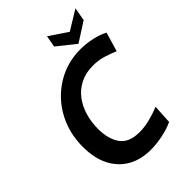

<svg xmlns="http://www.w3.org/2000/svg" viewBox="-263 -1026 1155 1155"><g transform="rotate(-45 314.5 -448.5)"><path d="M320 14Q234 14 172 -22Q110 -58 76 -125Q42 -192 42 -287Q42 -380 73.5 -458Q105 -536 161 -593.5Q217 -651 290 -682.5Q363 -714 447 -714Q496 -714 545.5 -703Q595 -692 629 -673L593 -551Q563 -564 521 -577.5Q479 -591 430 -591Q369 -591 322.5 -567.5Q276 -544 245 -503.5Q214 -463 198.5 -410.5Q183 -358 183 -299Q183 -214 220 -161.5Q257 -109 346 -109Q389 -109 434.5 -120.5Q480 -132 522 -149L515 -27Q474 -8 421 3Q368 14 320 14ZM462 -745 347 -837 360 -911 476 -833 600 -909 585 -824Z"/></g></svg>

Font: Cabin VF Beta
Style: Italic
Weight: 400
Italic angle: -7°
Designer: Pablo Impallari
Foundry: Pablo Impallari. http://www.impallari.com Igino Marini. http://www.ikern.com
Version: Version 2.300